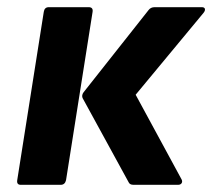

<svg xmlns="http://www.w3.org/2000/svg" viewBox="-20 -515 591 535"><path d="M352 0Q341 0 338 -8L210 -242Q207 -250 213 -258L394 -487Q400 -495 411 -495H542Q550 -495 551 -490Q552 -485 547 -479L358 -251L486 -15Q489 -9 486 -4.5Q483 0 476 0ZM38 0Q26 0 28 -13L102 -482Q104 -495 116 -495H227Q240 -495 238 -482L164 -13Q161 0 149 0Z"/></svg>

Font: Sofia Sans ExtraBold
Style: Italic
Weight: 800
Italic angle: -9°
Designer: Botio Nikoltchev, Ani Petrova
Foundry: lettersoup
Version: Version 4.100; ttfautohint (v1.8.4.7-5d5b)